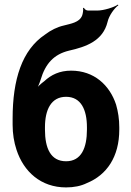

<svg xmlns="http://www.w3.org/2000/svg" viewBox="-20 -807 572 837"><path d="M157 -459C178 -530 215 -570 280 -586C356 -603 429 -629 449 -712C455 -739 479 -772 496 -784L494 -787C477 -775 432 -761 404 -761H364C356 -761 348 -767 346 -773L342 -772C344 -766 341 -746 338 -739C326 -709 289 -704 259 -696C228 -689 201 -675 176 -656C76 -589 35 -461 35 -290V-263C35 -224 41 -187 52 -154C83 -59 158 10 268 10C302 10 333 4 359 -9C445 -44 500 -123 500 -242V-252C500 -287 495 -320 486 -351C458 -436 390 -499 290 -499C240 -499 203 -481 173 -453C159 -443 141 -426 134 -416L137 -414C144 -424 152 -443 157 -459ZM359 -252V-242C359 -163 335 -104 268 -104C200 -104 176 -162 176 -242V-252C176 -329 203 -385 268 -385C333 -385 359 -329 359 -252Z"/></svg>

Font: Asimov
Style: EdgeNar
Weight: 500
Designer: Google
Version: Version 2.000980: 2014